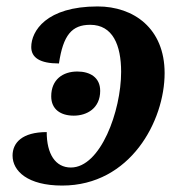

<svg xmlns="http://www.w3.org/2000/svg" viewBox="-20 -566 572 596"><path d="M173 10C385 10 491 -191 491 -339C491 -478 395 -546 283 -546C123 -546 77 -469 77 -420C77 -387 104 -369 163 -369C176 -457 203 -489 260 -489C330 -489 356 -426 356 -343C356 -221 292 -46 200 -46C152 -46 125 -88 125 -156C49 -156 19 -123 19 -83C19 -35 66 10 173 10ZM209 -207C250 -207 291 -230 291 -284C291 -326 259 -344 220 -344C175 -344 139 -319 139 -267C139 -226 169 -207 209 -207Z"/></svg>

Font: Noto Serif SemiBold
Style: Italic
Weight: 600
Italic angle: -12°
Designer: Monotype Design Team
Foundry: Monotype Imaging Inc.
Version: Version 2.014